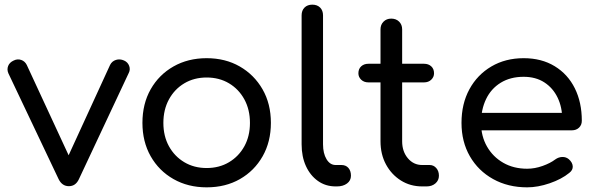

<svg xmlns="http://www.w3.org/2000/svg" viewBox="-20 -801 2560 825"><path d="M276 -1Q247 -1 232 -31L16 -486Q9 -502 15 -517.5Q21 -533 39 -541Q55 -549 71 -543.5Q87 -538 95 -522L298 -84H252L453 -522Q461 -538 478 -543.5Q495 -549 513 -541Q529 -534 535 -518Q541 -502 533 -487L319 -31Q305 -1 276 -1Z M868 4Q788 4 725.5 -31.5Q663 -67 627.5 -129.5Q592 -192 592 -273Q592 -355 627.5 -417.5Q663 -480 725.5 -515.5Q788 -551 868 -551Q948 -551 1010 -515.5Q1072 -480 1108 -417.5Q1144 -355 1144 -273Q1144 -192 1108.5 -129.5Q1073 -67 1011 -31.5Q949 4 868 4ZM868 -79Q922 -79 964 -104Q1006 -129 1030 -172.5Q1054 -216 1054 -273Q1054 -330 1030 -374Q1006 -418 964 -443Q922 -468 868 -468Q814 -468 772 -443Q730 -418 706 -374Q682 -330 682 -273Q682 -216 706 -172.5Q730 -129 772 -104Q814 -79 868 -79Z M1422 0Q1379 0 1346 -23.5Q1313 -47 1294.5 -87.5Q1276 -128 1276 -181V-735Q1276 -756 1288.5 -768.5Q1301 -781 1322 -781Q1343 -781 1355.5 -768.5Q1368 -756 1368 -735V-181Q1368 -142 1383 -117Q1398 -92 1422 -92H1447Q1466 -92 1477 -79.5Q1488 -67 1488 -46Q1488 -25 1471 -12.5Q1454 0 1428 0Z M1794 0Q1743 0 1702.5 -25.5Q1662 -51 1638.5 -94.5Q1615 -138 1615 -194V-675Q1615 -695 1628 -708Q1641 -721 1661 -721Q1682 -721 1695 -708Q1708 -695 1708 -675V-194Q1708 -150 1732.5 -121Q1757 -92 1794 -92H1826Q1843 -92 1854.5 -79Q1866 -66 1866 -46Q1866 -26 1851 -13Q1836 0 1813 0ZM1563 -447Q1544 -447 1532 -458.5Q1520 -470 1520 -486Q1520 -505 1532 -516Q1544 -527 1563 -527H1802Q1821 -527 1833 -516Q1845 -505 1845 -486Q1845 -470 1833 -458.5Q1821 -447 1802 -447Z M2245 4Q2163 4 2099 -31.5Q2035 -67 1999 -129.5Q1963 -192 1963 -273Q1963 -355 1997 -417.5Q2031 -480 2091.5 -515.5Q2152 -551 2230 -551Q2307 -551 2363.5 -516.5Q2420 -482 2450 -421.5Q2480 -361 2480 -282Q2480 -264 2468 -252.5Q2456 -241 2437 -241H2027V-316H2438L2396 -287Q2396 -340 2376 -381.5Q2356 -423 2319 -447Q2282 -471 2230 -471Q2173 -471 2131.5 -445.5Q2090 -420 2068.5 -375Q2047 -330 2047 -273Q2047 -216 2072.5 -171.5Q2098 -127 2142.5 -101.5Q2187 -76 2245 -76Q2278 -76 2311.5 -88Q2345 -100 2366 -116Q2380 -126 2396 -126.5Q2412 -127 2424 -117Q2440 -103 2441 -86.5Q2442 -70 2426 -58Q2393 -31 2342 -13.5Q2291 4 2245 4Z"/></svg>

Font: Comfortaa SemiBold
Style: Regular
Weight: 600
Designer: Johan Aakerlund
Foundry: Johan Aakerlund
Version: Version 3.104; ttfautohint (v1.8.1.43-b0c9)